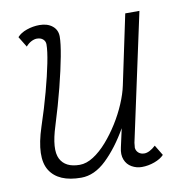

<svg xmlns="http://www.w3.org/2000/svg" viewBox="-75 -702 749 787"><g transform="rotate(-10 300.0 -309.0)"><path d="M74 -554 47 -598Q61 -614 87 -623Q113 -632 140 -632Q173 -632 193.5 -615.5Q214 -599 214 -571Q214 -543 204 -489.5Q194 -436 176 -365Q158 -294 133 -214Q103 -120 123.5 -79.5Q144 -39 204 -39Q232 -39 261.5 -58Q291 -77 318.5 -108.5Q346 -140 369.5 -177.5Q393 -215 410 -255Q427 -295 434 -329L495 -618H554L440 -89Q440 -84 439 -78.5Q438 -73 438 -69Q439 -56 448.5 -47.5Q458 -39 473 -39Q483 -39 495 -45Q507 -51 520 -63L546 -20Q532 -5 506 4.5Q480 14 453 14Q431 14 411.5 3Q392 -8 383.5 -29.5Q375 -51 382 -80L399 -157Q356 -82 306 -34Q256 14 201 14Q106 14 71 -42Q36 -98 76 -220Q100 -292 117.5 -357Q135 -422 145 -472Q155 -522 155 -549Q155 -562 145.5 -570.5Q136 -579 120 -579Q109 -579 96.5 -572.5Q84 -566 74 -554Z"/></g></svg>

Font: Victor Mono Thin ExtraLight
Style: Italic
Weight: 250
Italic angle: -12°
Monospace: yes
Version: Version 1.561;gftools[0.9.30]